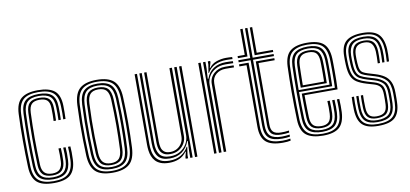

<svg xmlns="http://www.w3.org/2000/svg" viewBox="-72 -1007 2671 1252"><g transform="rotate(-10 1264.0 -381.0)"><path d="M197.5 7.4Q119.5 7.4 85.2 -23.3Q50.9 -54.1 47.9 -123.8Q46.1 -168.6 45.3 -213.7Q44.4 -258.9 44.4 -303.4Q44.4 -348 45.2 -391.3Q46 -434.5 47.9 -475.7Q51.2 -549.2 87.7 -578.3Q124.3 -607.4 196.7 -607.4Q271.6 -607.4 307.1 -578.4Q342.7 -549.4 344.2 -478.5Q344.5 -460.1 344.4 -436.7Q344.4 -413.2 343.2 -391.6H328Q329.2 -410.1 329.1 -431.7Q328.9 -453.4 328.3 -478.1Q326.9 -540.6 296.3 -567.7Q265.8 -594.8 196.7 -594.8Q128.6 -594.8 97.7 -567Q66.7 -539.1 63.7 -474.8Q62.1 -437.1 61.2 -395.8Q60.3 -354.6 60.2 -310.5Q60.1 -266.4 61 -219.7Q61.9 -172.9 63.7 -123.8Q66.4 -59.8 98.2 -32.5Q130 -5.2 197.5 -5.2Q265.1 -5.2 295.3 -33Q325.6 -60.7 328.3 -123.5Q329.6 -148.2 329.2 -169.6Q328.8 -191 327.3 -209.8H343.1Q344.7 -191.5 345 -170Q345.4 -148.6 344.2 -122.9Q341.2 -53.2 307.1 -22.9Q273 7.4 197.5 7.4ZM197.5 -17.8Q139.1 -17.8 110.5 -42.3Q81.9 -66.8 79.6 -124.5Q77.8 -173.3 76.8 -219.1Q75.9 -264.8 76 -307.9Q76.1 -351 77 -392.4Q77.9 -433.7 79.5 -473.8Q82 -533.5 110.4 -557.8Q138.8 -582.2 196.7 -582.2Q256.7 -582.2 284 -558.3Q311.4 -534.4 312.5 -477.6Q313.1 -454.3 313.1 -433.4Q313.1 -412.5 311.9 -391.6H296.4Q297.5 -410.4 297.4 -432.4Q297.3 -454.4 296.7 -477.2Q295.8 -528.1 271.5 -548.7Q247.2 -569.3 196.7 -569.3Q144.5 -569.3 121.1 -546.8Q97.7 -524.3 95.4 -473.1Q93.8 -431.1 92.9 -389.5Q92 -348 91.9 -305.4Q91.8 -262.9 92.7 -218.3Q93.6 -173.7 95.4 -125.6Q97.5 -75.8 121.4 -53.3Q145.3 -30.7 197.5 -30.7Q247.7 -30.7 271.1 -53Q294.5 -75.2 296.7 -124.2Q297.7 -146 297.5 -167Q297.4 -188 295.7 -209.8H311.5Q313 -189.3 313.4 -169.4Q313.7 -149.6 312.5 -123.8Q310.1 -68.4 283.4 -43.1Q256.6 -17.8 197.5 -17.8ZM197.5 -43.3Q152.9 -43.3 132.9 -63.6Q112.9 -84 111.2 -126.2Q109.4 -175.1 108.5 -219Q107.6 -262.9 107.6 -304.2Q107.6 -345.6 108.5 -387.1Q109.4 -428.6 111.2 -473Q113.2 -517.8 133.1 -537.3Q153.1 -556.7 196.7 -556.7Q240.6 -556.7 260.4 -538.3Q280.1 -519.9 280.9 -476.3Q281.2 -459.2 281.4 -436.5Q281.7 -413.9 280.2 -391.6H264.3Q265.8 -414.1 265.6 -434.6Q265.3 -455.1 265 -476.2Q264.6 -512.5 248.7 -528.3Q232.8 -544.1 196.7 -544.1Q161.3 -544.1 144.9 -527.2Q128.5 -510.4 126.8 -470.5Q125.2 -428.7 124.3 -388Q123.4 -347.2 123.4 -305.4Q123.4 -263.7 124.3 -219.5Q125.2 -175.4 127.1 -126.9Q128.4 -91.3 145 -73.6Q161.5 -55.9 197.5 -55.9Q232.4 -55.9 248.2 -73.9Q263.9 -92 265 -125.4Q265.9 -148.1 265.7 -168.3Q265.6 -188.5 264.3 -209.8H280.1Q281.4 -190.3 281.6 -168.9Q281.8 -147.5 280.9 -125Q279.2 -83.6 259.7 -63.5Q240.2 -43.3 197.5 -43.3Z M586.2 7.4Q508.1 7.4 473.2 -25.4Q438.3 -58.3 434.6 -133.1Q432.4 -186.2 431.4 -240.2Q430.4 -294.2 431.2 -350.5Q431.9 -406.8 434.6 -466.6Q438.3 -544.7 475.2 -576.1Q512 -607.4 586.2 -607.4Q662.4 -607.4 698.3 -575.2Q734.1 -543 737.5 -466.2Q741.2 -381.5 741.2 -296.9Q741.3 -212.3 737.5 -133.1Q733.8 -55 696.9 -23.8Q660.1 7.4 586.2 7.4ZM586.2 -5.2Q653.9 -5.2 686.1 -34.6Q718.3 -63.9 721.7 -134Q725.2 -207.9 725.5 -291Q725.8 -374.1 721.7 -465.8Q718.6 -536.2 686.3 -565.5Q654 -594.8 586.2 -594.8Q517.9 -594.8 485.9 -565.3Q453.8 -535.8 450.5 -465.8Q447.7 -404.1 446.9 -348.1Q446 -292.2 447 -239.5Q448 -186.8 450.5 -133.9Q453.6 -64.6 485.5 -34.9Q517.5 -5.2 586.2 -5.2ZM586.2 -17.8Q524.6 -17.8 496.9 -45.2Q469.3 -72.6 466.3 -134.8Q463.8 -189.3 462.8 -242.1Q461.9 -295 462.7 -349.8Q463.6 -404.6 466.3 -464.9Q469.4 -529 498 -555.6Q526.6 -582.2 586.2 -582.2Q645.6 -582.2 674.3 -555.8Q703 -529.5 705.8 -465.2Q708.3 -408.8 709.2 -354.3Q710.1 -299.8 709.3 -245.4Q708.6 -191 705.8 -134.8Q703 -71 674.3 -44.4Q645.7 -17.8 586.2 -17.8ZM586.2 -30.7Q639.2 -30.7 663.2 -55.1Q687.3 -79.5 690 -136Q693.7 -215.3 693.8 -293.5Q694 -371.8 690 -464Q687.5 -522.6 662.3 -545.9Q637.1 -569.3 586.2 -569.3Q532.7 -569.3 508.8 -544.6Q484.8 -519.9 482.1 -463.8Q479.7 -407.1 478.7 -353.9Q477.7 -300.7 478.6 -247.1Q479.4 -193.4 482.1 -135.1Q484.8 -78.3 509.5 -54.5Q534.1 -30.7 586.2 -30.7ZM586.2 -43.3Q541.4 -43.3 520.8 -64.8Q500.1 -86.3 497.9 -135.3Q495.5 -192.8 494.5 -245.6Q493.5 -298.5 494.4 -351.8Q495.3 -405.2 497.9 -463.4Q500.2 -514.5 521.4 -535.6Q542.6 -556.7 586.2 -556.7Q631 -556.7 651.5 -535.1Q672 -513.6 674.2 -463.3Q678.3 -369.2 678 -290.8Q677.7 -212.5 674.2 -136.5Q672 -86 651.2 -64.6Q630.4 -43.3 586.2 -43.3ZM586.2 -55.9Q622.8 -55.9 639.6 -74.8Q656.4 -93.7 658.4 -136.9Q662 -217.8 662.1 -293.3Q662.3 -368.9 658.4 -462.7Q656.5 -505.5 640 -524.8Q623.5 -544.1 586.2 -544.1Q549.4 -544.1 532.6 -525Q515.9 -506 513.8 -463.2Q511.3 -404.8 510.3 -352.2Q509.4 -299.5 510.3 -246.9Q511.1 -194.3 513.8 -135.8Q515.9 -93.6 532.8 -74.8Q549.7 -55.9 586.2 -55.9Z M960.7 7.7Q928 7.7 905.8 -0.8Q883.6 -9.3 870 -23.9Q856.5 -38.5 849.4 -56.8Q842.3 -75 839.8 -94.7Q837.3 -114.4 837.3 -133.1V-600H853V-135.2Q853 -113.3 856.8 -90.5Q860.6 -67.8 872 -48.5Q883.4 -29.2 905.6 -17.5Q927.9 -5.8 964.9 -5.8Q1009.9 -5.8 1040.9 -24.7Q1072 -43.6 1089.5 -75.4H1093.3L1085.6 -20.6V0H1069.8L1069.7 -9.6L1079 -45.2H1075.6Q1055.2 -16.9 1026.1 -4.6Q996.9 7.7 960.7 7.7ZM1131.7 0V-600H1147.5V0ZM977 -47.2Q950.8 -47.2 935.4 -56Q920 -64.9 912.3 -78.8Q904.7 -92.7 902.5 -108.8Q900.2 -124.9 900.2 -139.5V-600H916V-140.2Q916 -119.9 920.6 -101.7Q925.1 -83.5 938.6 -72.1Q952.1 -60.6 979 -60.6Q1004.1 -60.6 1024.2 -72.2Q1044.3 -83.8 1056 -103.9Q1067.7 -124 1067.7 -148.9V-600H1084.2V-150Q1084.2 -122.8 1070.8 -99.3Q1057.4 -75.8 1033.3 -61.5Q1009.3 -47.2 977 -47.2ZM969 -19.5Q915.3 -19.8 892 -48.8Q868.8 -77.8 868.8 -136V-600H884.4V-137.4Q884.4 -87.2 904.2 -60Q923.9 -32.8 973.6 -32.8Q1012.3 -32.8 1040.5 -49.9Q1068.7 -67 1083.9 -94Q1099.1 -121.1 1099.1 -150.8V-600H1115.8V0H1100.3V-44.1L1103.1 -111.8H1099.3Q1084.6 -68.2 1050.6 -43.7Q1016.7 -19.2 969 -19.5Z M1290.3 0V-600H1306.1L1306.1 -555.9L1301.9 -488.2H1306.5Q1320.7 -530.4 1354.7 -552.5Q1388.6 -574.6 1435.8 -574.6Q1448.3 -574.6 1462.1 -574.1Q1475.9 -573.6 1483.3 -573V-559.5Q1473.7 -560 1458.6 -560.4Q1443.5 -560.8 1431.8 -560.8Q1392.8 -560.8 1364.8 -544.7Q1336.9 -528.6 1322 -503.1Q1307.2 -477.5 1307.2 -449V0ZM1258.6 0V-600H1274.4V0ZM1321.9 0V-450Q1321.9 -491.5 1351.9 -518.7Q1381.8 -546 1426.6 -546Q1441.2 -546 1456.1 -545.9Q1471.1 -545.8 1483.3 -545.4V-531.8Q1471.4 -532.2 1456.3 -532.3Q1441.1 -532.4 1426.4 -532.4Q1390 -532.4 1364.2 -510.8Q1338.4 -489.2 1338.4 -451.1V0ZM1313 -524.6 1321.9 -579.4V-600H1337.7L1337.8 -590.4L1327.3 -554.8H1330.2Q1348 -580.3 1379.1 -591.1Q1410.2 -602 1443 -602Q1451.3 -602 1462.3 -601.6Q1473.3 -601.2 1483.3 -600.4V-586.8Q1475.2 -587.4 1464.5 -587.8Q1453.7 -588.2 1442.5 -588.2Q1399.5 -588.2 1366.9 -572.4Q1334.2 -556.5 1316.5 -524.6Z M1712.4 -19.6Q1651.4 -19.6 1624.8 -43.9Q1598.2 -68.2 1598.2 -124.3V-559.1H1519.1V-572.7H1598.2V-770H1614.1V-572.7H1752.8V-559.1H1614.1V-124.3Q1614.1 -75.5 1636.9 -54.3Q1659.6 -33.1 1712.4 -33.1Q1724.9 -33.1 1737.8 -34.2Q1750.8 -35.2 1764.4 -37.1V-23.9Q1753.1 -21.7 1740.1 -20.7Q1727 -19.6 1712.4 -19.6ZM1712.4 7.4Q1634.4 7.4 1600.5 -23.2Q1566.5 -53.8 1566.5 -124.3V-531.8H1519.1V-545.4H1582.4V-124.3Q1582.4 -60.9 1612.5 -33.5Q1642.6 -6.1 1712.4 -6.1Q1726.5 -6.1 1739.5 -7.3Q1752.6 -8.5 1764.4 -10.7V2.7Q1744 7.4 1712.4 7.4ZM1712.4 -46.9Q1668.1 -46.9 1649 -64.8Q1629.9 -82.8 1629.9 -124.3V-545.4H1752.8V-531.8H1645.7V-124.3Q1645.7 -89.9 1661.3 -75.2Q1676.9 -60.4 1712.4 -60.4Q1724.2 -60.4 1737.5 -61.1Q1750.7 -61.7 1764.4 -64V-50.8Q1752.2 -48.9 1739.1 -47.9Q1726.1 -46.9 1712.4 -46.9ZM1519.1 -586.4V-600H1566.5V-770H1582.4V-586.4ZM1629.9 -586.4V-770H1645.7V-600H1752.8V-586.4Z M1979.3 7.4Q1904.9 7.4 1868.2 -21.5Q1831.4 -50.5 1828.6 -121.9Q1826.9 -166.1 1826.2 -212.3Q1825.4 -258.4 1825.5 -304.5Q1825.5 -350.5 1826.3 -394.2Q1827.2 -438 1828.6 -477Q1831.9 -549 1868.3 -578.2Q1904.8 -607.4 1978.5 -607.4Q2052.9 -607.4 2087.2 -577.9Q2121.5 -548.3 2124.7 -478.5Q2125.1 -471 2125.4 -448.5Q2125.6 -426.1 2125.8 -395.6Q2125.9 -365 2125.4 -332.7Q2124.9 -300.5 2123.5 -273.4H1904.9Q1905.1 -246.9 1905.4 -222.7Q1905.6 -198.5 1906.2 -175Q1906.8 -151.6 1907.6 -126.9Q1909 -88.9 1925.6 -72.4Q1942.2 -55.9 1979.3 -55.9Q2010.8 -55.9 2027.2 -71.4Q2043.6 -86.8 2045.5 -126.1Q2046.4 -143.7 2046.3 -167.5Q2046.1 -191.3 2044.8 -209.8H2060.7Q2061.9 -188.2 2062 -164.4Q2062.1 -140.5 2061.4 -125.5Q2059.1 -81.5 2039.9 -62.4Q2020.7 -43.3 1979.3 -43.3Q1933.9 -43.3 1913.7 -62.8Q1893.4 -82.2 1891.7 -126.2Q1890.8 -153.6 1890.1 -181.1Q1889.5 -208.6 1889.3 -235.2Q1889 -261.9 1888.8 -286.5H2108.2Q2109.4 -313.4 2109.7 -343.5Q2110 -373.6 2109.9 -401.4Q2109.8 -429.1 2109.5 -449.7Q2109.3 -470.2 2108.8 -477.8Q2106.1 -540.6 2075.8 -567.7Q2045.4 -594.8 1978.5 -594.8Q1912.5 -594.8 1879.8 -568Q1847 -541.3 1844.2 -474.7Q1842.8 -440.3 1842.1 -397.2Q1841.3 -354 1841.3 -307Q1841.3 -260 1842 -213.3Q1842.7 -166.6 1844.2 -124.7Q1846.7 -61.3 1877.7 -33.2Q1908.7 -5.2 1979.3 -5.2Q2044.7 -5.2 2075.2 -32.4Q2105.7 -59.6 2108.8 -123.7Q2109.3 -134.2 2109.5 -149.5Q2109.6 -164.8 2109.3 -180.8Q2108.9 -196.9 2107.9 -209.8H2123.7Q2125.2 -190.4 2125.3 -164.8Q2125.4 -139.1 2124.7 -122.9Q2121.2 -53.2 2087.4 -22.9Q2053.5 7.4 1979.3 7.4ZM1979.3 -17.8Q1920.6 -17.8 1891.5 -41.5Q1862.4 -65.3 1860.1 -124.5Q1858.8 -161.3 1858.1 -205.5Q1857.3 -249.8 1857.2 -296.8Q1857.2 -343.9 1857.9 -389.3Q1858.6 -434.8 1860 -473.8Q1862.5 -533.8 1891.2 -558Q1920 -582.2 1978.5 -582.2Q2037.1 -582.2 2063.7 -557.8Q2090.4 -533.5 2093 -477.5Q2093.5 -468.2 2093.9 -440Q2094.2 -411.7 2094.1 -374.3Q2094 -336.9 2092.6 -299.6H1873Q1873 -255.4 1873.7 -209.5Q1874.4 -163.6 1875.9 -125.6Q1878 -73.5 1902.8 -52.1Q1927.6 -30.7 1979.3 -30.7Q2028.2 -30.7 2051.4 -52.2Q2074.6 -73.7 2077.2 -124.8Q2077.9 -140.3 2077.8 -165.2Q2077.7 -190.1 2076.5 -209.8H2092.3Q2093.6 -189.4 2093.7 -164.8Q2093.7 -140.2 2093 -124.3Q2090.2 -67.3 2063.8 -42.6Q2037.3 -17.8 1979.3 -17.8ZM1873 -312.6H2077.3Q2078.2 -345.8 2078.3 -379.5Q2078.4 -413.1 2078 -439.5Q2077.7 -465.9 2077.2 -476.6Q2075.1 -526.1 2052.1 -547.7Q2029.2 -569.3 1978.5 -569.3Q1926.1 -569.3 1902.2 -547.2Q1878.2 -525 1875.9 -473.1Q1874.5 -436.4 1873.9 -394.4Q1873.2 -352.3 1873 -312.6ZM1889.1 -325.7Q1889.1 -344.4 1889.4 -369.3Q1889.6 -394.3 1890.2 -421.1Q1890.8 -447.9 1891.7 -472.2Q1893.5 -517.8 1913.9 -537.3Q1934.3 -556.7 1978.5 -556.7Q2020.9 -556.7 2040.2 -538Q2059.5 -519.3 2061.3 -476.1Q2061.8 -465.6 2062.2 -441.5Q2062.5 -417.3 2062.4 -386.8Q2062.3 -356.2 2061.5 -325.7ZM1905 -338.7H2045.8Q2046.5 -368.8 2046.5 -396.8Q2046.4 -424.8 2046.2 -445.8Q2046 -466.7 2045.5 -475Q2044 -510.3 2029.3 -527.2Q2014.5 -544.1 1978.5 -544.1Q1941.3 -544.1 1925.2 -526.7Q1909 -509.4 1907.6 -471.6Q1906.9 -448.3 1906.3 -426.2Q1905.7 -404.1 1905.5 -382.5Q1905.2 -360.9 1905 -338.7Z M2344.3 7.4Q2273 7.4 2240.4 -22.7Q2207.9 -52.8 2205.3 -122.9Q2204.6 -144.8 2204.5 -166Q2204.5 -187.2 2205.7 -208H2220.8Q2219.6 -188.5 2219.7 -166.6Q2219.7 -144.8 2220.5 -123.5Q2222.7 -59.1 2252.1 -32.2Q2281.4 -5.2 2344.3 -5.2Q2413.9 -5.2 2443.8 -32.6Q2473.7 -59.9 2475.7 -121.1Q2476.3 -136 2476.4 -144.8Q2476.5 -153.6 2476.4 -162.6Q2476.3 -171.5 2476.3 -186.2Q2476.3 -246.7 2451.4 -273.8Q2426.6 -301 2378.3 -315.3L2332.5 -329Q2310.4 -335.6 2295.9 -343.8Q2281.4 -352.1 2274 -369.6Q2266.5 -387.1 2265.1 -421.2Q2264.4 -439 2264 -449.3Q2263.6 -459.5 2264.1 -475.1Q2265.5 -516.1 2284 -536.4Q2302.5 -556.7 2347.5 -556.7Q2386.4 -556.7 2405.7 -537.7Q2425 -518.7 2427.2 -473.9Q2427.7 -464.5 2427.5 -441Q2427.4 -417.6 2425.9 -394.7H2411.1Q2412.4 -417.2 2412.5 -440.8Q2412.6 -464.5 2412.1 -473.4Q2410 -510 2394.5 -527.1Q2378.9 -544.1 2347.5 -544.1Q2313.6 -544.1 2297 -528Q2280.4 -511.9 2279.2 -474.9Q2278.8 -458.6 2279.1 -447.9Q2279.5 -437.3 2280.2 -421.4Q2281.7 -391.8 2287.5 -376.9Q2293.2 -361.9 2305.2 -355Q2317.2 -348 2336.8 -342L2382 -328.4Q2416.6 -318.1 2441.1 -302.1Q2465.5 -286.2 2478.5 -258.8Q2491.5 -231.4 2491.5 -186.2Q2491.5 -171.2 2491.6 -162.3Q2491.7 -153.3 2491.6 -144.5Q2491.5 -135.7 2490.8 -120.9Q2488.7 -54.7 2456.2 -23.6Q2423.7 7.4 2344.3 7.4ZM2344.3 -17.8Q2289.2 -17.8 2263.5 -42Q2237.8 -66.2 2235.6 -124.2Q2234.9 -144.9 2234.8 -166.6Q2234.7 -188.2 2235.7 -208H2250.7Q2249.8 -188.3 2249.9 -167.2Q2250 -146.1 2250.7 -124.8Q2252.4 -72.9 2275 -51.8Q2297.6 -30.7 2344.3 -30.7Q2395.9 -30.7 2419.8 -51.4Q2443.6 -72.2 2445.4 -121.9Q2446 -139.9 2445.9 -153.9Q2445.8 -167.8 2445.8 -186.2Q2445.8 -237.1 2426.4 -257.9Q2407.1 -278.7 2370.7 -289.4L2324.2 -303.1Q2295.7 -311.5 2276.4 -322.6Q2257.2 -333.6 2246.9 -356.1Q2236.7 -378.6 2234.6 -420.9Q2233.8 -436.8 2233.6 -450Q2233.4 -463.2 2233.6 -475.6Q2233.7 -532.9 2261.2 -557.5Q2288.7 -582.2 2347.5 -582.2Q2404.8 -582.2 2429.5 -556.1Q2454.2 -530.1 2457.2 -476.1Q2458.1 -462.6 2457.8 -438.4Q2457.5 -414.2 2455.8 -394.7H2441Q2442.3 -414 2442.5 -439.8Q2442.8 -465.6 2442.3 -474.2Q2439.8 -525.5 2417 -547.4Q2394.3 -569.3 2347.5 -569.3Q2295.5 -569.3 2272.9 -547.1Q2250.2 -524.8 2248.9 -476.2Q2248.5 -458.4 2248.9 -447.7Q2249.2 -437 2249.9 -421Q2251.4 -382.9 2260.1 -362.9Q2268.7 -342.9 2285.5 -333.3Q2302.4 -323.7 2328.3 -315.9L2374.4 -302.3Q2417.8 -289.5 2439.4 -265.4Q2461.1 -241.3 2461.1 -186.2Q2461.1 -170.9 2461.2 -156.3Q2461.3 -141.6 2460.5 -121.5Q2458.6 -66.7 2432.2 -42.3Q2405.8 -17.8 2344.3 -17.8ZM2344.3 -43.3Q2305.1 -43.3 2286.2 -61.7Q2267.2 -80.1 2265.8 -125.3Q2265.2 -148 2265 -167.3Q2264.8 -186.7 2265.8 -208H2280.7Q2279.7 -186.6 2280 -167.9Q2280.2 -149.2 2281 -125.7Q2282.2 -88.3 2297 -72.1Q2311.8 -55.9 2344.3 -55.9Q2380.2 -55.9 2396.8 -71Q2413.3 -86.1 2414.8 -122.4Q2415.9 -144.5 2415.7 -155.2Q2415.5 -165.9 2415.5 -186.2Q2415.4 -224.2 2402.9 -239.8Q2390.3 -255.5 2363 -263.5L2315.6 -277.5Q2278.3 -288.6 2254.3 -303.6Q2230.3 -318.5 2218.4 -345.7Q2206.4 -372.8 2204.3 -420.6Q2203.4 -440.8 2203.2 -452Q2203.1 -463.2 2203.3 -477.3Q2203.2 -548.8 2238.7 -578.1Q2274.2 -607.4 2347.5 -607.4Q2418.5 -607.4 2450.7 -577.1Q2483 -546.8 2487.4 -477.2Q2488.1 -465.6 2487.9 -440.5Q2487.7 -415.5 2485.8 -394.7H2470.9Q2472.8 -416.6 2472.9 -441Q2473 -465.3 2472.3 -476.7Q2468.7 -538.9 2440 -566.9Q2411.3 -594.8 2347.5 -594.8Q2279 -594.8 2248.7 -566.6Q2218.5 -538.3 2218.4 -475.8Q2218.3 -463.7 2218.4 -451.3Q2218.5 -438.9 2219.4 -420.8Q2221.9 -375.2 2233.2 -350.5Q2244.5 -325.8 2266 -313.1Q2287.5 -300.3 2319.9 -290.6L2367 -276.6Q2400 -266.7 2415.3 -248.1Q2430.6 -229.4 2430.6 -186.2Q2430.6 -171.5 2430.7 -162.7Q2430.8 -153.9 2430.7 -145.1Q2430.6 -136.4 2430 -121.5Q2428.5 -81.3 2409.4 -62.3Q2390.3 -43.3 2344.3 -43.3Z"/></g></svg>

Font: Big Shoulders Inline Text Thin
Style: Regular
Weight: 100
Designer: Patric King
Foundry: XO Type Co
Version: Version 2.002